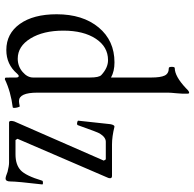

<svg xmlns="http://www.w3.org/2000/svg" viewBox="-24 -742 783 774"><g transform="rotate(90 367.0 -354.5)"><path d="M299 17Q293 17 292.5 13.5Q292 10 292 -8V-28Q292 -39 286 -39Q282 -39 276 -32Q239 11 181 11Q115 11 76 -43.5Q37 -98 37 -192Q37 -297 90 -361Q143 -425 231 -425Q267 -425 292 -411V-573Q292 -611 284 -627.5Q276 -644 254 -644Q249 -644 249 -656Q249 -668 254 -668Q287 -668 335 -713Q347 -726 353 -726Q357 -726 357 -720Q358 -700 355.5 -675.5Q353 -651 353 -641V-114Q353 -40 387 -40Q393 -40 408 -43Q410 -43 412 -36Q414 -29 414.5 -23Q415 -17 413 -15Q349 -7 299 17ZM699 14Q692 14 672 6Q648 0 635 0H473Q467 0 467 -9Q467 -13 469 -21L627 -382L622 -390H551Q533 -390 518 -366Q513 -359 484 -277Q482 -273 474 -274.5Q466 -276 466 -279L480 -408Q483 -425 490 -425Q530 -415 562 -415H689Q698 -415 698 -407Q698 -402 695 -396L539 -34L544 -26H602Q643 -26 665.5 -46.5Q688 -67 708 -134Q709 -136 713 -136.5Q717 -137 720 -136.5Q723 -136 723 -134Q711 -32 711 -5Q711 14 699 14ZM216 -35Q247 -35 270 -55Q292 -74 292 -97V-326Q292 -363 282 -372Q253 -399 222 -399Q168 -399 135.5 -349.5Q103 -300 103 -219Q103 -138 134.5 -86.5Q166 -35 216 -35Z"/></g></svg>

Font: Junicode Cond Light
Style: Regular
Weight: 300
Width: 3
Designer: Peter S. Baker
Version: Version 2.201